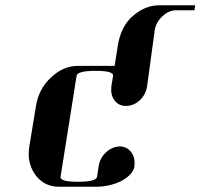

<svg xmlns="http://www.w3.org/2000/svg" viewBox="-20 -712 764 732"><path d="M89.4 -125Q89.4 -136.7 91.8 -153.8L117.2 -308.1Q127.4 -372.6 173.8 -416Q220.2 -460.9 277.8 -460.9H417L429.2 -538.1Q440.4 -608.4 481.9 -647Q530.8 -691.9 586.9 -691.9H724.1L721.2 -672.9H651.9Q623.5 -672.9 599.1 -649.9Q574.2 -626.5 569.8 -596.2L541 -384.8Q536.6 -352.1 513.2 -330.1Q489.7 -308.1 460 -308.1Q432.1 -308.1 416 -330.1Q403.8 -346.7 403.8 -369.6Q403.8 -374 404.8 -384.8L411.1 -422.9Q414.1 -441.9 344.2 -441.9Q274.9 -441.9 272 -422.9L210.9 -38.1Q208 -19 276.9 -19Q347.2 -19 350.1 -38.1L356 -77.1Q360.4 -108.9 383.8 -130.9Q406.7 -152.3 436 -153.8Q463.9 -153.8 481 -130.9Q493.2 -114.3 493.2 -91.3Q493.2 -86.9 492.2 -76.2Q487.8 -47.4 442.9 -22Q397.9 0 344.2 0H205.1Q148.4 0 115.2 -44.9Q89.4 -80.6 89.4 -125Z"/></svg>

Font: Hjet
Style: Italic
Weight: 400
Designer: T. Christopher White
Version: Version 1.2